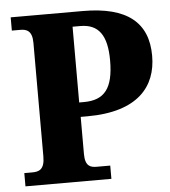

<svg xmlns="http://www.w3.org/2000/svg" viewBox="-52 -761 714 808"><g transform="rotate(-5 305.5 -357.0)"><path d="M23 0H386V-56H329C303 -56 280 -62 280 -114V-271H308C523 -271 602 -372 602 -501C602 -641 516 -714 328 -714H23V-658H59C84 -658 109 -651 109 -599V-119C109 -63 85 -56 56 -56H23ZM299 -332H279V-652H312C389 -652 424 -603 424 -497C424 -379 386 -332 299 -332Z"/></g></svg>

Font: Noto Serif Georgian SemiCondensed ExtraBold
Style: Regular
Weight: 800
Width: 4
Designer: Monotype Design Team, Akaki Razmadze
Foundry: Google LLC
Version: Version 2.003